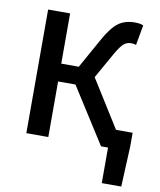

<svg xmlns="http://www.w3.org/2000/svg" viewBox="-92 -739 833 1000"><g transform="rotate(10 324.0 -239.0)"><path d="M515.1 188V0H478L291 -293.9H199.2V0H83V-653.8H199.2V-388.2H292L379.9 -545.9Q418 -614.7 453.1 -640.4Q488.3 -666 540 -666Q568.8 -666 585 -658.2L565.9 -551.8Q554.7 -556.2 540 -556.2Q517.1 -556.2 500.7 -542.2Q484.4 -528.3 460 -485.8L382.8 -349.1L540 -98.1H627.9V-25.9L618.2 188Z"/></g></svg>

Font: Toshiba Sans Medium
Style: Regular
Weight: 500
Designer: Paul D. Hunt
Foundry: Toshiba Corporation
Version: Version 2.020;PS 2.0;hotconv 1.0.86;makeotf.lib2.5.63406